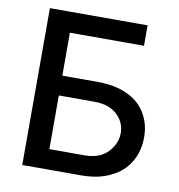

<svg xmlns="http://www.w3.org/2000/svg" viewBox="-81 -802 817 877"><g transform="rotate(10 327.0 -364.0)"><path d="M80.1 0Q80.1 -181.6 80.1 -727.5Q193.4 -727.5 533.2 -727.5Q533.2 -704.1 533.2 -632.8Q447.3 -632.8 189.5 -632.8Q189.5 -583 189.5 -433.6Q230.5 -433.6 352.5 -433.6Q433.6 -433.6 490.2 -407.2Q546.9 -381.8 576.2 -333Q606.4 -285.2 606.4 -220.7Q606.4 -155.3 576.2 -105.5Q546.9 -55.7 489.3 -28.3Q433.6 0 352.5 0Q261.7 0 80.1 0ZM189.5 -92.8Q230.5 -92.8 352.5 -92.8Q399.4 -92.8 431.6 -110.4Q463.9 -128.9 480.5 -159.2Q498 -188.5 498 -221.7Q498 -270.5 460 -306.6Q422.9 -341.8 352.5 -341.8Q297.9 -341.8 189.5 -341.8Q189.5 -279.3 189.5 -92.8Z"/></g></svg>

Font: DeepSea
Style: Medium
Weight: 500
Designer: Stem
Version: Version 3.019;git-0a5106e0b